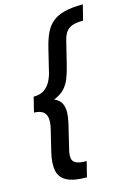

<svg xmlns="http://www.w3.org/2000/svg" viewBox="-142 -848 752 1105"><g transform="rotate(-15 234.0 -295.0)"><path d="M233 189Q154 189 114 167.5Q74 146 65.5 103.5Q57 61 72 -3L105 -139Q112 -171 109.5 -195.5Q107 -220 89.5 -234.5Q72 -249 35 -250L57 -339Q98 -339 122 -356.5Q146 -374 159.5 -400.5Q173 -427 179 -454L211 -586Q223 -636 240 -672.5Q257 -709 285 -732.5Q313 -756 357 -767.5Q401 -779 468 -779L445 -688Q405 -688 380.5 -679.5Q356 -671 342 -651Q328 -631 320 -595L289 -469Q278 -423 264.5 -389Q251 -355 228.5 -331.5Q206 -308 167 -293Q200 -277 210.5 -253Q221 -229 219.5 -200Q218 -171 211 -140L176 6Q169 34 170.5 55Q172 76 191 87Q210 98 256 98Z"/></g></svg>

Font: Ubuntu Sans SemiBold
Style: Italic
Weight: 600
Italic angle: -13.5°
Designer: Dalton Maag Ltd
Foundry: Dalton Maag Ltd
Version: Version 1.006